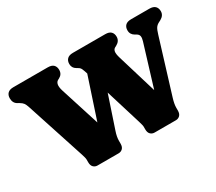

<svg xmlns="http://www.w3.org/2000/svg" viewBox="-127 -961 1378 1223"><g transform="rotate(-30 562.0 -350.0)"><path d="M877 -650Q877 -673 890.5 -686.5Q904 -700 932.5 -700H1066.5Q1095.5 -700 1109 -686.5Q1122.5 -673 1122.5 -650Q1122.5 -619 1090.5 -601.5L1075 -593.5Q1060 -585.5 1051.2 -572.5Q1042.5 -559.5 1033 -527.5L912.5 -135.5Q900 -95 900 -68.5V-47.5Q900 -23.5 887.8 -11.8Q875.5 0 858.5 0H701.5Q684 0 672 -11.8Q660 -23.5 660 -47.5V-67Q660 -74 657.2 -83.8Q654.5 -93.5 650 -109.5L570 -370L491.5 -135.5Q484.5 -115 481.5 -98.8Q478.5 -82.5 478.5 -68.5V-47.5Q478.5 -23.5 466.5 -11.8Q454.5 0 437 0H282Q264.5 0 252.5 -11.8Q240.5 -23.5 240.5 -47.5V-66.5Q240.5 -74 238 -83.8Q235.5 -93.5 230.5 -109.5L90.5 -538.5Q83 -562 75 -572.5Q67 -583 51.5 -592L37.5 -600Q11.5 -615 11.5 -650Q11.5 -673 25 -686.5Q38.5 -700 67 -700H319.5Q348.5 -700 361.8 -686.5Q375 -673 375 -650Q375 -618 346.5 -603L337 -598Q324 -591 320.5 -573.5Q317 -556 326.5 -525.5L418 -238L518 -540.5Q509.5 -567.5 503.8 -579.8Q498 -592 486 -598.5L474.5 -605.5Q449 -620 449 -650Q449 -673 462.8 -686.5Q476.5 -700 504.5 -700H742Q771 -700 784.2 -686.5Q797.5 -673 797.5 -650Q797.5 -618 765.5 -601L755 -595.5Q743 -589 740.2 -573Q737.5 -557 747 -525.5L834.5 -235.5L928 -541Q934.5 -562 932 -575.8Q929.5 -589.5 914.5 -598L902.5 -605Q891 -611.5 884 -622.8Q877 -634 877 -650Z"/></g></svg>

Font: Fraunces 72pt S100 Black
Style: Regular
Weight: 900
Version: Version 1.000; ttfautohint (v1.8.3)